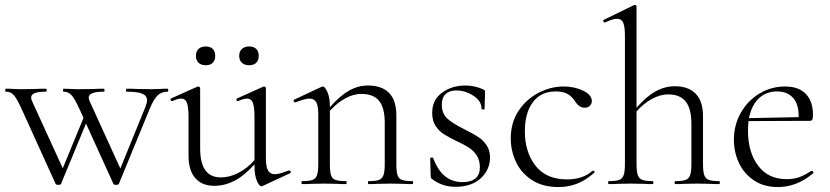

<svg xmlns="http://www.w3.org/2000/svg" viewBox="-20 -745 3358 777"><path d="M658 -374Q634 -374 618 -359Q602 -344 586 -305L461 -1Q460 3 450 3Q440 3 439 -1L328 -245L227 -1Q226 3 216 3Q206 3 205 -1L68 -303Q48 -347 35.5 -360.5Q23 -374 4 -374Q1 -374 1 -380Q1 -386 4 -386Q24 -386 35 -385L65 -384L123 -385Q138 -386 166 -386Q169 -386 169 -380Q169 -374 166 -374Q137 -374 121.5 -368.5Q106 -363 106 -350Q106 -343 110 -335L234 -64L318 -268L302 -303Q282 -347 269 -360.5Q256 -374 237 -374Q235 -374 235 -380Q235 -386 237 -386L269 -385Q279 -384 299 -384L362 -385Q376 -386 400 -386Q403 -386 403 -380Q403 -374 400 -374Q339 -374 339 -350Q339 -343 343 -335L467 -63L568 -311Q575 -330 575 -339Q575 -358 555.5 -366Q536 -374 492 -374Q490 -374 490 -380Q490 -386 492 -386Q519 -386 533 -385L593 -384L628 -385Q637 -386 658 -386Q661 -386 661 -380Q661 -374 658 -374Z M1151 -55Q1155 -55 1156.5 -50.5Q1158 -46 1154 -44L1042 8L1038 9Q1029 9 1019.5 -13.5Q1010 -36 1010 -71V-80Q969 -34 929 -13.5Q889 7 847 7Q798 7 770.5 -24Q743 -55 743 -115V-270Q743 -311 736.5 -328.5Q730 -346 714 -346Q699 -346 678 -336H676Q672 -336 670.5 -341Q669 -346 673 -347L778 -394L782 -395Q784 -395 787 -393Q790 -391 790 -388V-145Q790 -85 811 -56Q832 -27 874 -27Q909 -27 945 -45.5Q981 -64 1010 -97V-270Q1010 -311 1003.5 -328.5Q997 -346 980 -346Q965 -346 944 -336H942Q938 -336 937 -341Q936 -346 940 -347L1045 -394L1048 -395Q1051 -395 1053.5 -393Q1056 -391 1056 -388V-105Q1056 -71 1064.5 -55.5Q1073 -40 1093 -40Q1103 -40 1117.5 -44.5Q1132 -49 1149 -55ZM773 -519Q773 -537 783.5 -547Q794 -557 813 -557Q831 -557 841 -547Q851 -537 851 -519Q851 -501 841 -491Q831 -481 813 -481Q794 -481 783.5 -491Q773 -501 773 -519ZM948 -519Q948 -537 959 -547Q970 -557 988 -557Q1007 -557 1017 -547Q1027 -537 1027 -519Q1027 -501 1017 -491Q1007 -481 988 -481Q970 -481 959 -491Q948 -501 948 -519Z M1649 0Q1626 0 1613 -1L1561 -2L1508 -1Q1495 0 1472 0Q1469 0 1469 -6Q1469 -12 1472 -12Q1501 -12 1514 -17Q1527 -22 1532 -36.5Q1537 -51 1537 -81V-248Q1537 -309 1514 -337Q1491 -365 1442 -365Q1410 -365 1376.5 -346.5Q1343 -328 1315 -296V-81Q1315 -51 1319.5 -36.5Q1324 -22 1337.5 -17Q1351 -12 1380 -12Q1383 -12 1383 -6Q1383 0 1380 0Q1357 0 1344 -1L1292 -2L1239 -1Q1226 0 1203 0Q1200 0 1200 -6Q1200 -12 1203 -12Q1232 -12 1245 -17Q1258 -22 1263 -36.5Q1268 -51 1268 -81V-281Q1268 -316 1260 -331Q1252 -346 1232 -346Q1216 -346 1176 -331H1174Q1170 -331 1168.5 -335.5Q1167 -340 1171 -342L1282 -394Q1284 -395 1287 -395Q1295 -395 1305 -372.5Q1315 -350 1315 -315V-311Q1355 -357 1392 -378Q1429 -399 1469 -399Q1525 -399 1554.5 -369Q1584 -339 1584 -278V-81Q1584 -51 1588.5 -36.5Q1593 -22 1606.5 -17Q1620 -12 1649 -12Q1652 -12 1652 -6Q1652 0 1649 0Z M1861 -221Q1895 -204 1915 -191Q1935 -178 1949 -157.5Q1963 -137 1963 -108Q1963 -58 1925.5 -23.5Q1888 11 1823 11Q1770 11 1729 -20Q1723 -24 1723 -32L1721 -104Q1721 -107 1726.5 -107.5Q1732 -108 1733 -105Q1752 -55 1781.5 -31.5Q1811 -8 1852 -8Q1886 -8 1904 -23Q1922 -38 1922 -67Q1922 -96 1909.5 -115.5Q1897 -135 1878.5 -147Q1860 -159 1828 -174Q1795 -190 1775.5 -202.5Q1756 -215 1742.5 -236Q1729 -257 1729 -288Q1729 -341 1769 -370Q1809 -399 1863 -399Q1900 -399 1934 -384Q1940 -381 1941.5 -379Q1943 -377 1943 -373Q1943 -354 1942 -343L1941 -304Q1941 -302 1935 -302Q1929 -302 1929 -304Q1929 -336 1896 -357.5Q1863 -379 1826 -379Q1799 -379 1783.5 -364.5Q1768 -350 1768 -322Q1768 -285 1791 -264.5Q1814 -244 1861 -221Z M2047 -185Q2047 -249 2078.5 -296.5Q2110 -344 2159.5 -369.5Q2209 -395 2261 -395Q2305 -395 2340 -378Q2375 -361 2375 -336Q2375 -325 2367 -317Q2359 -309 2346 -309Q2323 -309 2306 -337Q2293 -356 2275.5 -365.5Q2258 -375 2229 -375Q2169 -375 2136.5 -331.5Q2104 -288 2104 -214Q2104 -130 2147 -74.5Q2190 -19 2275 -19Q2339 -19 2378 -54H2380Q2383 -54 2385.5 -51Q2388 -48 2385 -46Q2351 -16 2316 -2Q2281 12 2240 12Q2176 12 2132.5 -16.5Q2089 -45 2068 -90Q2047 -135 2047 -185Z M2891 0Q2868 0 2854 -1L2802 -2L2749 -1Q2736 0 2713 0Q2710 0 2710 -6Q2710 -12 2713 -12Q2742 -12 2755 -17Q2768 -22 2773 -36.5Q2778 -51 2778 -81V-244Q2778 -305 2755 -334Q2732 -363 2684 -363Q2652 -363 2618 -344.5Q2584 -326 2556 -294V-81Q2556 -51 2561 -36.5Q2566 -22 2579.5 -17Q2593 -12 2622 -12Q2624 -12 2624 -6Q2624 0 2622 0Q2599 0 2585 -1L2533 -2L2480 -1Q2467 0 2444 0Q2441 0 2441 -6Q2441 -12 2444 -12Q2473 -12 2486 -17Q2499 -22 2504 -36.5Q2509 -51 2509 -81V-600Q2509 -637 2502 -653Q2495 -669 2477 -669Q2460 -669 2429 -654H2427Q2423 -654 2421.5 -659Q2420 -664 2424 -665L2547 -725H2549Q2556 -725 2556 -718V-309Q2596 -355 2633.5 -375.5Q2671 -396 2711 -396Q2766 -396 2795.5 -365.5Q2825 -335 2825 -275V-81Q2825 -51 2830 -36.5Q2835 -22 2848.5 -17Q2862 -12 2891 -12Q2893 -12 2893 -6Q2893 0 2891 0Z M3265 -54Q3268 -54 3270.5 -50.5Q3273 -47 3271 -44Q3205 12 3128 12Q3071 12 3031 -15Q2991 -42 2970.5 -85.5Q2950 -129 2950 -180Q2950 -239 2978 -288.5Q3006 -338 3053.5 -366.5Q3101 -395 3157 -395Q3213 -395 3241.5 -364.5Q3270 -334 3270 -281Q3270 -267 3267.5 -261.5Q3265 -256 3258 -256L3009 -255Q3007 -231 3007 -216Q3007 -129 3048 -74.5Q3089 -20 3163 -20Q3194 -20 3216 -28.5Q3238 -37 3264 -54ZM3011 -267 3212 -271Q3213 -323 3189.5 -349Q3166 -375 3125 -375Q3080 -375 3050.5 -346.5Q3021 -318 3011 -267Z"/></svg>

Font: Cormorant Garamond Light
Style: Regular
Weight: 300
Designer: Christian Thalmann (Catharsis Fonts)
Version: Version 3.000